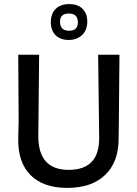

<svg xmlns="http://www.w3.org/2000/svg" viewBox="-20 -909 671 937"><path d="M318 -889Q360 -889 383 -866Q406 -843 406 -804Q406 -762 380.5 -738Q355 -714 315 -714Q275 -714 251.5 -737Q228 -760 228 -801Q228 -842 251.5 -865.5Q275 -889 318 -889ZM316 -843Q273 -843 273 -803Q273 -759 317 -759Q360 -759 360 -800Q360 -843 316 -843ZM563 -642 560 -316 559 -240Q561 -122 495 -57Q429 8 308 8Q191 8 129 -54.5Q67 -117 69 -232L71 -321L69 -642H171L167 -246Q166 -80 315 -80Q465 -80 464 -236L459 -642Z"/></svg>

Font: Alegreya Sans Medium
Style: Regular
Weight: 500
Designer: Juan Pablo del Peral
Foundry: Huerta Tipografica
Version: Version 2.007